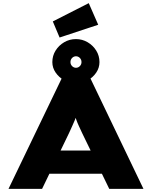

<svg xmlns="http://www.w3.org/2000/svg" viewBox="-20 -1198 964 1218"><path d="M34 0 371 -700H554L890 0H673L501 -354Q489 -380 479.5 -400.5Q470 -421 463.5 -440Q457 -459 451 -477.5Q445 -496 440 -516H481Q476 -495 469.5 -475.5Q463 -456 455 -437Q447 -418 438 -398Q429 -378 418 -354L247 0ZM197 -96 262 -243H665L699 -96ZM462 -669Q422 -669 388 -688Q354 -707 333 -737.5Q312 -768 312 -804Q312 -844 332.5 -877Q353 -910 387 -930Q421 -950 462 -950Q502 -950 536 -930Q570 -910 590.5 -877Q611 -844 611 -804Q611 -768 590.5 -737.5Q570 -707 536 -688Q502 -669 462 -669ZM462 -768Q476 -768 486.5 -778.5Q497 -789 497 -804Q497 -820 486.5 -830.5Q476 -841 462 -841Q448 -841 437.5 -830.5Q427 -820 427 -804Q427 -789 437.5 -778.5Q448 -768 462 -768ZM358 -960 315 -1062 543 -1178 603 -1041Z"/></svg>

Font: Lexend Tera Black
Style: Regular
Weight: 900
Version: Version 1.007